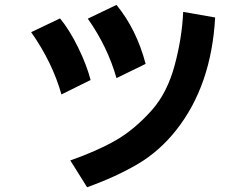

<svg xmlns="http://www.w3.org/2000/svg" viewBox="-20 -748 1040 804"><path d="M110.4 -613.3 231.4 -670.9Q271.5 -622.1 307.1 -549.3Q342.8 -476.6 359.4 -413.1L237.3 -352.5Q199.2 -487.3 110.4 -613.3ZM347.7 -669.9 467.8 -727.5Q551.8 -625 589.8 -480.5L467.8 -420.9Q430.7 -551.8 347.7 -669.9ZM274.4 -76.2Q385.7 -115.2 464.4 -160.2Q543 -205.1 616.2 -287.1Q680.7 -360.4 711.4 -474.6Q742.2 -588.9 747.1 -698.2L880.9 -674.8Q865.2 -389.6 717.8 -203.1Q648.4 -115.2 557.6 -61.5Q466.8 -7.8 344.7 36.1Z"/></svg>

Font: Gothic A1 ExtraBold
Style: Regular
Weight: 800
Designer: HanYang I&C Co.,Ltd.
Foundry: HanYang I&C Co.,Ltd.
Version: Version 2.50